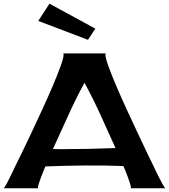

<svg xmlns="http://www.w3.org/2000/svg" viewBox="-25 -1002 899 1022"><path d="M670.9 0Q671.9 -1 671.9 -3.9Q671.9 -10.7 666.5 -26.9Q661.1 -43 654.8 -61Q648.4 -79.1 641.6 -95.2Q634.8 -111.3 631.8 -118.2Q528.3 -122.1 424.3 -121.1Q320.3 -120.1 216.8 -116.2Q213.9 -109.4 207 -93.3Q200.2 -77.1 193.8 -59.6Q187.5 -42 182.1 -26.4Q176.8 -10.7 176.8 -3.9Q176.8 -1 177.7 0H-4.9Q1 -6.8 9.3 -22Q17.6 -37.1 25.9 -54.2Q34.2 -71.3 42 -87.4Q49.8 -103.5 53.7 -112.3Q64.5 -133.8 87.9 -181.6Q111.3 -229.5 140.1 -290.5Q168.9 -351.6 199.7 -418.5Q230.5 -485.4 255.9 -544.9Q281.2 -604.5 297.4 -649.4Q313.5 -694.3 313.5 -710.9Q313.5 -712.9 313 -715.3Q312.5 -717.8 310.5 -717.8H539.1Q537.1 -717.8 536.6 -715.3Q536.1 -712.9 536.1 -710.9Q536.1 -694.3 552.2 -649.4Q568.4 -604.5 593.8 -544.9Q619.1 -485.4 649.9 -418.5Q680.7 -351.6 709.5 -290.5Q738.3 -229.5 761.2 -181.6Q784.2 -133.8 794.9 -112.3Q798.8 -103.5 806.6 -87.4Q814.5 -71.3 823.2 -54.2Q832 -37.1 840.3 -22Q848.6 -6.8 854.5 0ZM297.9 -208Q443.4 -208 589.8 -213.9Q549.8 -302.7 510.3 -389.6Q470.7 -476.6 424.8 -561.5Q377.9 -475.6 337.9 -386.7Q297.9 -297.9 256.8 -209ZM482.4 -849.6 443.4 -790 178.7 -890.6 238.3 -982.4Z"/></svg>

Font: Cherry Cream Soda
Style: Regular
Weight: 400
Designer: Font Diner, Inc
Foundry: Font Diner, Inc
Version: Version 1.001